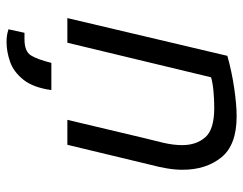

<svg xmlns="http://www.w3.org/2000/svg" viewBox="-100 -470 759 600"><g transform="rotate(90 280.0 -169.5)"><path d="M36 0 154 -500Q204 -514 255.5 -521.5Q307 -529 343 -529Q433 -529 471.5 -481Q510 -433 510 -360Q510 -336 505.5 -310Q501 -284 494 -258L432 0H354L410 -236Q418 -267 425.5 -299Q433 -331 433 -359Q433 -403 408.5 -431Q384 -459 317 -459Q289 -459 263 -456.5Q237 -454 221 -449L113 0ZM111 190Q101 190 92.5 189Q84 188 71 184L82 134H102Q140 134 152.5 114Q165 94 176 50H261Q253 107 228.5 137.5Q204 168 172.5 179Q141 190 111 190Z"/></g></svg>

Font: Ubuntu Sans Mono
Style: Italic
Weight: 400
Italic angle: -13.5°
Monospace: yes
Designer: Dalton Maag Ltd
Foundry: Dalton Maag Ltd
Version: Version 1.006